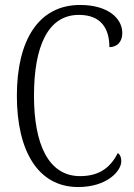

<svg xmlns="http://www.w3.org/2000/svg" viewBox="-20 -744 541 774"><path d="M295 10C412 10 469 -55 469 -94C469 -110 464 -121 455 -127C428 -75 387 -34 303 -34C175 -34 117 -163 117 -358C117 -555 172 -684 298 -684C389 -684 421 -627 421 -554C452 -554 473 -575 473 -611C473 -671 414 -724 303 -724C135 -724 48 -581 48 -358C48 -136 133 10 295 10Z"/></svg>

Font: Noto Serif Devanagari Condensed Light
Style: Regular
Weight: 300
Width: 3
Designer: Universal Thirst, Indian Type Foundry and the Monotype Design Team
Foundry: Monotype Imaging Inc.
Version: Version 2.004